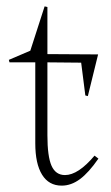

<svg xmlns="http://www.w3.org/2000/svg" viewBox="-20 -563 348 603"><path d="M7.8 -375 75.2 -403.8 120.1 -543 128.9 -541V-393.1L288.1 -392.1L255.9 -261.2L248 -263.2L234.9 -366.2L128.9 -367.2V-138.2Q128.9 -71.8 141.8 -42.5Q154.8 -13.2 184.1 -13.2Q225.6 -13.2 276.9 -74.2L289.1 -64.9Q258.8 -21 231.2 -0.5Q203.6 20 173.8 20Q133.3 20 112.1 -14.4Q90.8 -48.8 90.8 -112.8V-367.2H9.8Z"/></svg>

Font: Halibut Cnd Thin
Style: Regular
Weight: 250
Width: 3
Designer: Matteo Maggi
Foundry: Collletttivo
Version: Version 3.080 | FøM Fix